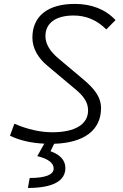

<svg xmlns="http://www.w3.org/2000/svg" viewBox="-20 -723 626 978"><path d="M122.1 234.4C247.6 234.4 313 199.7 313 132.8C313 94.2 287.1 64.9 237.3 47.4L255.9 9.3C408.2 4.9 494.6 -60.1 494.6 -171.9C494.6 -231 458.5 -272.5 405.3 -317.9L276.4 -426.3C237.8 -459 211.4 -496.6 211.4 -539.1C211.4 -605.5 264.2 -644 355 -644C415 -644 471.7 -623 521.5 -573.2L568.4 -620.6C518.1 -674.8 447.3 -703.1 360.8 -703.1C223.6 -703.1 145 -641.1 145 -530.8C145 -476.1 174.8 -427.2 220.7 -388.7L369.6 -263.7C404.3 -233.9 428.7 -203.1 428.7 -160.6C428.7 -89.8 362.3 -49.3 246.6 -49.3C184.6 -49.3 118.7 -64.5 53.2 -92.8L30.8 -31.7C79.1 -8.3 138.7 5.9 205.6 8.8L169.9 72.3C224.6 85.4 253.4 106.9 253.4 135.3C253.4 167 211.4 183.6 131.3 183.6Z"/></svg>

Font: Cascadia Mono NF Light
Style: Italic
Weight: 300
Italic angle: -10°
Monospace: yes
Designer: Aaron Bell
Foundry: Saja Typeworks
Version: Version 2404.023